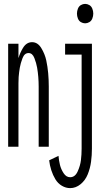

<svg xmlns="http://www.w3.org/2000/svg" viewBox="-20 -755 540 988"><path d="M341 213Q319 213 298.5 201Q278 189 265 167.5Q252 146 244 121Q236 96 233 70L281 47Q283 71 288.5 93.5Q294 116 307.5 136.5Q321 157 341 157Q366 157 379.5 127.5Q393 98 396.5 69Q400 40 400 10V-474H315V-530H453V10Q453 44 448.5 77.5Q444 111 431.5 142Q419 173 394.5 193Q370 213 341 213ZM22 0V-530H75V-456Q83 -483 98 -508Q116 -538 145 -538Q174 -538 192.5 -507.5Q211 -477 218 -444.5Q225 -412 228 -378Q231 -344 231 -310V0H179V-310Q179 -334 177 -359Q175 -384 171 -407Q167 -430 157 -456Q147 -482 127 -482Q106 -482 96 -456Q86 -430 82 -407Q78 -384 76 -359Q75 -343 75 -327V0ZM418 -635Q407 -635 396.5 -641Q386 -647 381 -659.5Q376 -672 376 -685Q376 -698 381 -710.5Q386 -723 396.5 -729Q407 -735 418 -735Q429 -735 439.5 -729Q450 -723 455 -710.5Q460 -698 460 -685Q460 -672 455 -659.5Q450 -647 439.5 -641Q429 -635 418 -635Z"/></svg>

Font: Iosevka SS01 Light
Style: Regular
Weight: 300
Monospace: yes
Designer: Belleve Invis
Foundry: Belleve Invis
Version: 2.3.3; ttfautohint (v1.8.3)